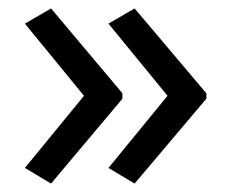

<svg xmlns="http://www.w3.org/2000/svg" viewBox="-20 -491 549 455"><path d="M469 -257 299 -56 237 -93 377 -264 237 -435 299 -471 469 -270ZM270 -257 101 -56 39 -93 179 -264 39 -435 101 -471 270 -270Z"/></svg>

Font: Noto Sans Old South Arabian
Style: Regular
Weight: 400
Designer: Monotype Design Team
Foundry: Monotype Imaging Inc.
Version: Version 2.001; ttfautohint (v1.8.4.7-5d5b)